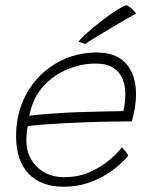

<svg xmlns="http://www.w3.org/2000/svg" viewBox="-20 -739 586 746"><path d="M478 -133Q468.5 -122 447.5 -102.2Q426.5 -82.5 394.8 -62.2Q363 -42 320.8 -27.8Q278.5 -13.5 226.5 -13.5Q140 -13.5 91.2 -64Q42.5 -114.5 42.5 -209.5Q42.5 -281 66.8 -340.5Q91 -400 134 -443.5Q177 -487 234 -511Q291 -535 357 -535Q433 -535 470.8 -490.8Q508.5 -446.5 508.5 -373Q508.5 -348 504.5 -322.8Q500.5 -297.5 492.5 -267.5Q489 -267.5 471.8 -267.2Q454.5 -267 428.5 -266.8Q402.5 -266.5 372.8 -265.8Q343 -265 314.5 -264Q278.5 -263 233.5 -260.5Q188.5 -258 148.5 -255Q108.5 -252 88 -249Q82.5 -225.5 82.5 -190.5Q82.5 -152.5 100.5 -120.8Q118.5 -89 151.5 -69.8Q184.5 -50.5 229.5 -50.5Q280 -50.5 320.5 -67Q361 -83.5 390.2 -105.8Q419.5 -128 435.8 -146Q452 -164 454 -166.5Q456.5 -164 460.2 -159.8Q464 -155.5 468 -150.5Q472 -145.5 474.8 -141Q477.5 -136.5 478 -133ZM94 -289Q111 -292 146.8 -295Q182.5 -298 230 -300.8Q277.5 -303.5 329 -304.5Q359.5 -305.5 388.2 -306Q417 -306.5 436.8 -307Q456.5 -307.5 459 -307.5Q463 -321 465 -339.5Q467 -358 467 -375.5Q467 -405 456.5 -431.8Q446 -458.5 420.8 -475.2Q395.5 -492 351 -492Q296.5 -492 241.8 -469.5Q187 -447 146.8 -402Q106.5 -357 94 -289ZM471.5 -719Q478 -716.5 485 -711Q492 -705.5 498.5 -698.8Q505 -692 509 -685.5Q501.5 -682.5 481.5 -671.2Q461.5 -660 435.5 -644.5Q409.5 -629 383.5 -613.5Q357.5 -598 337.8 -585.8Q318 -573.5 311 -568.5Q308.5 -569.5 304.8 -570.5Q301 -571.5 297.2 -572.8Q293.5 -574 290.2 -575.5Q287 -577 285 -578Q295.5 -591 320 -612.8Q344.5 -634.5 374 -657.2Q403.5 -680 430 -697.2Q456.5 -714.5 471.5 -719Z"/></svg>

Font: Grandstander Thin
Style: Italic
Weight: 100
Italic angle: -15°
Designer: Tyler Finck
Foundry: Etcetera Type Co
Version: Version 1.200